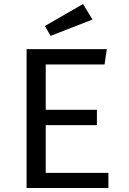

<svg xmlns="http://www.w3.org/2000/svg" viewBox="-20 -933 640 953"><path d="M207 -613V-388H461V-312H207V-75H518V0H112V-689H510L499 -613ZM203 -804 392 -913 439 -836 231 -755Z"/></svg>

Font: Wlorlttqgufhjawjgtejqphaquk
Style: Regular
Weight: 400
Monospace: yes
Designer: Carrois Corporate & Edenspiekermann
Foundry: Carrois Corporate GbR & Edenspiekermann AG
Version: Version 2.001